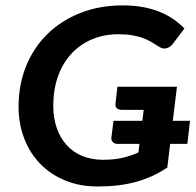

<svg xmlns="http://www.w3.org/2000/svg" viewBox="-20 -675 715 702"><path d="M500.5 -233.4 505.4 -273.4H425.3Q413.1 -273.4 407 -279.5Q400.9 -285.6 402.3 -295.9L409.2 -357.9H627L611.8 -233.4H674.8L665 -148.9H602.1L591.8 -62.5Q564.9 -44.4 536.6 -31.5Q508.3 -18.6 477.3 -10Q446.3 -1.5 411.4 2.7Q376.5 6.8 336.4 6.8Q271.5 6.8 218.3 -15.1Q165 -37.1 127.2 -75.9Q89.4 -114.7 68.6 -168.5Q47.9 -222.2 47.9 -285.2Q47.9 -365.7 75.7 -433.8Q103.5 -502 153.8 -551Q204.1 -600.1 274.2 -627.7Q344.2 -655.3 428.7 -655.3Q468.3 -655.3 502 -649.2Q535.6 -643.1 563.5 -631.8Q591.3 -620.6 613.8 -605Q636.2 -589.4 654.3 -570.8L611.8 -514.6Q602.1 -502 588.4 -498.5Q574.7 -495.1 560.1 -504.9Q546.4 -513.7 532.5 -522Q518.6 -530.3 501.5 -536.4Q484.4 -542.5 462.9 -546.1Q441.4 -549.8 412.6 -549.8Q359.9 -549.8 316.2 -531.2Q272.5 -512.7 241 -478.5Q209.5 -444.3 192.1 -396Q174.8 -347.7 174.8 -288.6Q174.8 -242.2 188 -205.6Q201.2 -168.9 224.9 -143.3Q248.5 -117.7 282.2 -104.2Q315.9 -90.8 356.9 -90.8Q397 -90.8 427.5 -97.9Q458 -105 486.3 -117.7L489.7 -148.9H410.2Q398.9 -148.9 392.6 -155.5Q386.2 -162.1 387.2 -171.9L395 -233.4Z"/></svg>

Font: Carlito
Style: Bold Italic
Weight: 700
Italic angle: -7°
Designer: Lukasz Dziedzic
Foundry: tyPoland Lukasz Dziedzic
Version: Version 1.104